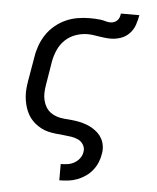

<svg xmlns="http://www.w3.org/2000/svg" viewBox="-54 -617 709 869"><g transform="rotate(5 300.0 -183.0)"><path d="M248 205V131H249Q265 131 280.5 128.5Q296 126 310 118Q324 110 334 96.5Q344 83 346 67Q349 50 340 35Q331 20 315.5 13Q300 6 282.5 3.5Q265 1 247.5 -0.5Q230 -2 212.5 -4Q195 -6 178.5 -10Q162 -14 147 -22Q132 -30 119 -40.5Q106 -51 96 -64.5Q86 -78 79.5 -93Q73 -108 69 -125Q65 -142 63.5 -159Q62 -176 63.5 -194Q65 -212 68 -230L87 -340Q91 -367 100.5 -393.5Q110 -420 126 -444Q142 -468 165 -487Q188 -506 214 -517.5Q240 -529 267.5 -533.5Q295 -538 322 -538Q334 -538 346 -537.5Q358 -537 370 -535.5Q382 -534 393.5 -530.5Q405 -527 417 -527Q425 -527 433.5 -530.5Q442 -534 448 -540.5Q454 -547 456.5 -555Q459 -563 460 -571H544Q540 -549 532.5 -526.5Q525 -504 508 -486.5Q491 -469 468.5 -461.5Q446 -454 423 -454Q410 -454 397 -455.5Q384 -457 371 -459Q358 -461 345 -463Q332 -465 318 -465Q291 -465 264 -455.5Q237 -446 216.5 -426.5Q196 -407 184.5 -381Q173 -355 168 -328L150 -218Q147 -200 146.5 -183Q146 -166 150 -149.5Q154 -133 162.5 -119Q171 -105 184 -95.5Q197 -86 213 -81Q229 -76 246 -74.5Q263 -73 280.5 -71.5Q298 -70 314.5 -66.5Q331 -63 346.5 -57.5Q362 -52 376 -43.5Q390 -35 401.5 -24Q413 -13 420.5 1.5Q428 16 430.5 33Q433 50 430 67Q427 88 419 107.5Q411 127 398 143.5Q385 160 367 172.5Q349 185 329.5 192.5Q310 200 289.5 202.5Q269 205 249 205Z"/></g></svg>

Font: Iosevka Curly Slab Extended
Style: Italic
Weight: 400
Width: 7
Italic angle: -9°
Monospace: yes
Designer: Belleve Invis
Foundry: Belleve Invis
Version: Version 11.1.0; ttfautohint (v1.8.3)